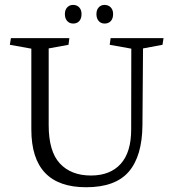

<svg xmlns="http://www.w3.org/2000/svg" viewBox="-20 -766 723 799"><path d="M319.3 -707.5Q319.3 -725.1 309.6 -735.4Q299.8 -745.6 284.2 -745.6Q269.5 -745.6 259.8 -735.4Q250 -725.1 250 -707.5Q250 -689.5 259.5 -678.7Q269 -668 284.7 -668Q300.8 -668 310.1 -678.5Q319.3 -689 319.3 -707.5ZM450.7 -707.5Q450.7 -725.1 440.7 -735.4Q430.7 -745.6 415 -745.6Q400.4 -745.6 390.9 -735.4Q381.3 -725.1 381.3 -707.5Q381.3 -689.5 390.6 -678.7Q399.9 -668 415.5 -668Q431.6 -668 441.2 -678.5Q450.7 -689 450.7 -707.5ZM110.4 -227.1Q110.4 13.2 338.4 13.2Q460.4 13.2 516.1 -51.8Q571.8 -116.7 572.8 -245.6L575.2 -564.5L656.2 -579.6L660.6 -607.4H440.4L436.5 -579.6L526.4 -563.5L525.9 -227.5Q525.9 -132.3 482.2 -84Q438.5 -35.6 358.4 -35.6Q275.9 -35.6 229.2 -85.7Q182.6 -135.7 182.6 -245.6V-564.5L265.1 -579.6L268.6 -607.4H25.4L21 -579.6L110.4 -563.5Z"/></svg>

Font: Neuton Light
Style: Regular
Weight: 300
Designer: Brian M Zick
Foundry: Brian M Zick
Version: Version 1.560